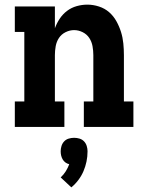

<svg xmlns="http://www.w3.org/2000/svg" viewBox="-20 -548 640 829"><path d="M44 0V-110H85V-410H44V-520H217V-426Q225 -448 238 -467.5Q251 -487 269.5 -501Q288 -515 311 -521.5Q334 -528 357 -528Q382 -528 407 -520Q432 -512 451 -495.5Q470 -479 482.5 -456.5Q495 -434 502.5 -410Q510 -386 512.5 -360.5Q515 -335 515 -310V-110H556V0H342V-110H383V-310Q383 -329 379.5 -348.5Q376 -368 365.5 -384Q355 -400 337 -409Q319 -418 300 -418Q281 -418 263 -409Q245 -400 234.5 -384Q224 -368 220.5 -348.5Q217 -329 217 -310V-110H258V0ZM288 261 242 218Q255 206 264 191.5Q273 177 279 161Q270 159 262.5 153.5Q255 148 250.5 140Q246 132 244 123.5Q242 115 242 105Q242 94 245.5 82.5Q249 71 257 62.5Q265 54 276.5 50.5Q288 47 300 47Q312 47 323.5 50.5Q335 54 343 62.5Q351 71 354.5 82.5Q358 94 358 105Q358 128 353.5 149.5Q349 171 340.5 191Q332 211 318.5 229Q305 247 288 261Z"/></svg>

Font: Iosevka HT Extrabold Extended
Style: Regular
Weight: 800
Width: 7
Monospace: yes
Designer: Belleve Invis
Foundry: Belleve Invis
Version: Version 32.3.0; ttfautohint (v1.8.4)